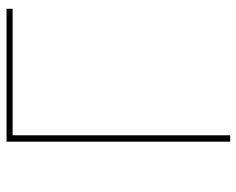

<svg xmlns="http://www.w3.org/2000/svg" viewBox="-90 -650 740 601"><g transform="rotate(-90 280.5 -350.0)"><path d="M157 -681H553V-700H137V0H157Z"/></g></svg>

Font: Montserrat-Alt1 Thin
Style: Regular
Weight: 100
Designer: Differentunic
Foundry: Differentunic
Version: Version 7.222